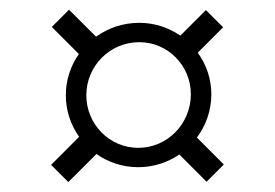

<svg xmlns="http://www.w3.org/2000/svg" viewBox="-20 -443 554 387"><path d="M83 -110.7 117.7 -76 174.4 -132.6C198.2 -115.8 227.3 -106 258.7 -106C289.4 -106 317.9 -115.5 341.5 -131.6L396.4 -76.7L431.1 -111.4L376.9 -165.7C395 -190.1 406 -220.3 406 -253C406 -284.3 395.7 -313.2 378.6 -336.8L429.7 -388L395 -422.7L343.5 -371.2C320 -387.4 291.5 -397 260.7 -397C228.1 -397 198 -386.6 173.6 -369L119.1 -423.4L84.4 -388.7L139 -334.1C122.4 -310.5 112.7 -281.9 112.7 -251C112.7 -219.8 122.6 -191 139.5 -167.3ZM154 -251C154 -310.1 201.6 -358 260.7 -358C318.1 -358 364.7 -311 364.7 -253C364.7 -193.4 317.2 -145 258.7 -145C200.7 -145 154 -192.5 154 -251Z"/></svg>

Font: Prida01
Style: Black
Weight: 900
Designer: gluk
Foundry: gluk
Version: Version 00.072